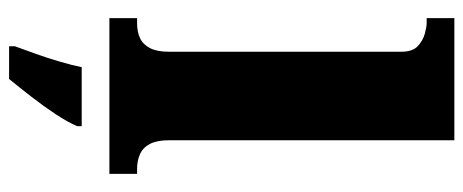

<svg xmlns="http://www.w3.org/2000/svg" viewBox="-319 -481 1021 423"><g transform="rotate(90 191.5 -269.5)"><path d="M20 0V-61H31Q50 -61 64 -67.5Q78 -74 86 -89.5Q94 -105 94 -131V-643Q94 -668 81.5 -679.5Q69 -691 54 -695Q39 -699 31 -699H20V-760H289V-131Q289 -105 297 -89.5Q305 -74 319.5 -67.5Q334 -61 352 -61H363V0ZM82 208Q89 189 98.5 162.5Q108 136 116 108.5Q124 81 128 61H258V71Q249 92 231.5 118.5Q214 145 193 172Q172 199 154 221H82Z"/></g></svg>

Font: Noto Serif Hebrew Black
Style: Regular
Weight: 900
Version: Version 2.003